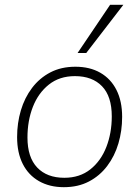

<svg xmlns="http://www.w3.org/2000/svg" viewBox="-20 -769 578 797"><path d="M245 8Q186 8 142 -17Q98 -42 74.5 -88.5Q51 -135 51 -200Q51 -258 66.5 -310.5Q82 -363 113 -404Q144 -445 189 -468.5Q234 -492 293 -492Q353 -492 396.5 -467Q440 -442 463.5 -395.5Q487 -349 487 -284Q487 -226 471.5 -173.5Q456 -121 425 -80Q394 -39 349 -15.5Q304 8 245 8ZM247 -31Q311 -31 355 -66Q399 -101 421.5 -159Q444 -217 444 -286Q444 -369 403.5 -411Q363 -453 291 -453Q227 -453 183 -418Q139 -383 116.5 -325.5Q94 -268 94 -198Q94 -116 134.5 -73.5Q175 -31 247 -31ZM302 -549 437 -749H492L338 -549Z"/></svg>

Font: Nunito Sans 12pt ExtraLight 12pt ExtraLight
Style: Italic
Weight: 250
Italic angle: -9°
Version: Version 3.101;gftools[0.9.27]